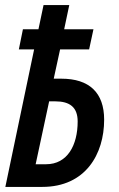

<svg xmlns="http://www.w3.org/2000/svg" viewBox="-20 -734 469 754"><path d="M1 0H146C316 0 389 -129 389 -264C389 -370 331 -425 221 -425H191L216 -540H330L347 -619H232L252 -714H151L131 -619H70L54 -540H114ZM120 -89 173 -336H197C254 -336 285 -313 285 -257C285 -164 245 -89 161 -89Z"/></svg>

Font: Noto Sans UI Condensed Medium
Style: Italic
Weight: 500
Width: 3
Italic angle: -12°
Designer: Monotype Design Team
Foundry: Monotype Imaging Inc.
Version: Version 1.901